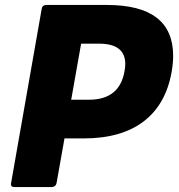

<svg xmlns="http://www.w3.org/2000/svg" viewBox="-20 -754 720 774"><path d="M189 0H37Q24 0 24 -12Q24 -15 148 -718Q150 -733 166 -734H411Q678 -734 678 -529Q678 -499 672 -465Q649 -333 559 -264.5Q469 -196 317 -196H240L208 -16Q205 -1 189 0ZM339 -352Q462 -352 482 -467Q485 -483 485 -496Q485 -578 379 -578H307L267 -352Z"/></svg>

Font: YamahaIndonesia935. App XBold
Style: Italic
Weight: 800
Italic angle: -10°
Designer: Dalton Maag Ltd
Foundry: Dalton Maag Ltd
Version: Version 1.002; January 01, 2024; Regular/Italic